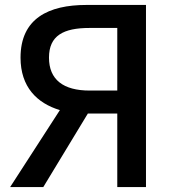

<svg xmlns="http://www.w3.org/2000/svg" viewBox="-20 -756 706 776"><path d="M454 -390H342C236 -390 178 -434 178 -523C178 -612 236 -643 342 -643H454ZM329 -736C177 -736 63 -682 63 -523C63 -405 129 -339 222 -311L21 0H155L335 -297H454V0H570V-736Z"/></svg>

Font: Noto Sans CJK KR Medium
Style: Regular
Weight: 500
Designer: Ryoko NISHIZUKA (kana & ideographs); Paul D. Hunt (Latin, Greek & Cyrillic); Wenlong ZHANG (bopomofo); Sandoll Communica
Foundry: Adobe Systems Incorporated
Version: Version 1.004;PS 1.004;hotconv 1.0.82;makeotf.lib2.5.63406